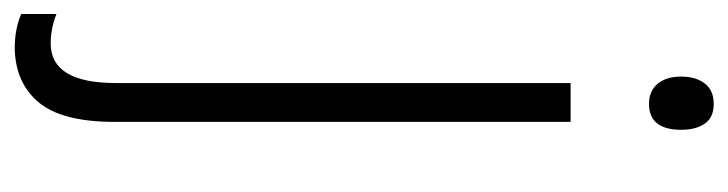

<svg xmlns="http://www.w3.org/2000/svg" viewBox="-414 -378 1012 267"><g transform="rotate(90 92.5 -245.0)"><path d="M66 -686Q66 -706 75.5 -718.5Q85 -731 104 -731Q123 -731 131.5 -718.5Q140 -706 140 -686Q140 -641 104 -641Q86 -641 76 -653Q66 -665 66 -686ZM27 241Q12 241 0 238.5Q-12 236 -21 232V183Q-1 191 20 191Q75 191 75 100V-532H129V102Q129 175 102 207.5Q75 240 27 241Z"/></g></svg>

Font: Noto Sans Lao Looped Condensed Light
Style: Regular
Weight: 300
Width: 3
Designer: Mark Frömberg, Ben Mitchell
Foundry: The Fontpad Ltd
Version: Version 1.002; ttfautohint (v1.8.4.7-5d5b)